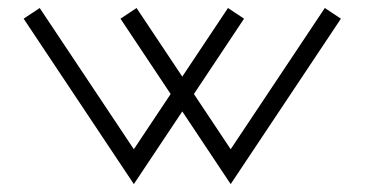

<svg xmlns="http://www.w3.org/2000/svg" viewBox="-20 -633 919 484"><path d="M561.5 -168.9 439.5 -352.1 317.4 -168.9 39.6 -585.9 80.1 -612.8 317.4 -256.8 410.2 -396 283.7 -585.9 324.2 -612.8 439.5 -439.9 554.7 -612.8 595.2 -585.9 468.8 -396 561.5 -256.8 798.8 -612.8 839.4 -585.9Z"/></svg>

Font: Auseklis
Style: Regular
Weight: 400
Designer: GGBotNet
Foundry: GGBotNet
Version: 1.00